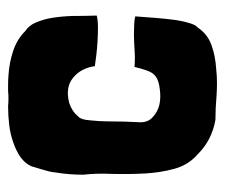

<svg xmlns="http://www.w3.org/2000/svg" viewBox="-61 -491 564 482"><g transform="rotate(-90 221.0 -250.0)"><path d="M392.6 -195.3Q376 -196.3 357.4 -195.3Q337.9 -194.3 321.3 -193.4Q303.7 -193.4 293.9 -194.3Q291 -180.7 285.2 -164.1Q280.3 -148.4 269.5 -140.6Q257.8 -132.8 238.3 -130.9Q217.8 -127.9 199.2 -131.8Q179.7 -136.7 166 -150.4Q153.3 -163.1 155.3 -185.5Q157.2 -220.7 157.2 -252.9Q157.2 -285.2 161.1 -316.4Q164.1 -332 169.9 -335.9Q182.6 -351.6 204.1 -358.4Q243.2 -368.2 266.6 -348.6Q291 -329.1 295.9 -293.9Q308.6 -292 325.2 -290Q341.8 -288.1 359.4 -287.1Q377 -286.1 393.6 -286.1Q410.2 -286.1 422.9 -289.1Q421.9 -322.3 421.9 -350.6Q420.9 -378.9 417 -402.3Q413.1 -424.8 405.3 -442.4Q398.4 -459 383.8 -468.8Q363.3 -489.3 334 -499Q304.7 -508.8 273.4 -510.7Q260.7 -511.7 250 -511.7Q241.2 -511.7 233.4 -511.7Q214.8 -509.8 195.3 -511.7Q170.9 -511.7 147.5 -508.8Q124 -505.9 102.5 -498Q83 -491.2 67.4 -480.5Q51.8 -468.8 44.9 -454.1Q42 -444.3 36.1 -424.8Q30.3 -406.2 29.3 -394.5Q23.4 -359.4 23.4 -323.2Q27.3 -290 25.4 -250Q24.4 -210 26.4 -169.9Q28.3 -130.9 38.1 -94.7Q47.9 -58.6 75.2 -35.2Q110.4 0 161.1 8.8Q189.5 8.8 222.7 11.7Q238.3 12.7 253.9 12.7Q271.5 12.7 289.1 10.7Q321.3 8.8 348.6 -1Q376 -10.7 392.6 -35.2Q400.4 -42 404.3 -57.6Q409.2 -73.2 412.1 -93.8Q415 -116.2 417 -140.6Q418.9 -166 420.9 -192.4Q410.2 -195.3 392.6 -195.3Z"/></g></svg>

Font: Londrina Solid
Style: NNS
Weight: 400
Designer: Marcelo Magalhaes
Version: Version 1.002